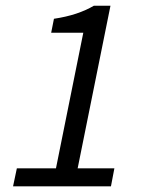

<svg xmlns="http://www.w3.org/2000/svg" viewBox="-20 -658 520 678"><path d="M26.1 0 39.5 -63.5H177.6L274.1 -542.3H160.7L170.5 -591.7Q213.9 -598.2 248.9 -609.8Q284 -621.5 311.5 -637.8H370.1L254.2 -63.5H383.9L371.8 0Z"/></svg>

Font: Source Sans 3
Style: Italic
Weight: 200
Italic angle: -11°
Designer: Paul D. Hunt
Foundry: Adobe
Version: Version 3.046;hotconv 1.0.118;makeotfexe 2.5.65603